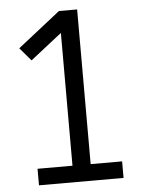

<svg xmlns="http://www.w3.org/2000/svg" viewBox="-53 -778 630 821"><g transform="rotate(-5 262.5 -367.5)"><path d="M81 0V-71H231V-641L96 -535L48 -591L231 -735H309V-71H444V0Z"/></g></svg>

Font: Iosevka Pride
Style: Regular
Weight: 400
Monospace: yes
Designer: Belleve Invis
Foundry: Belleve Invis
Version: Version 30.3.1; ttfautohint (v1.8.4)